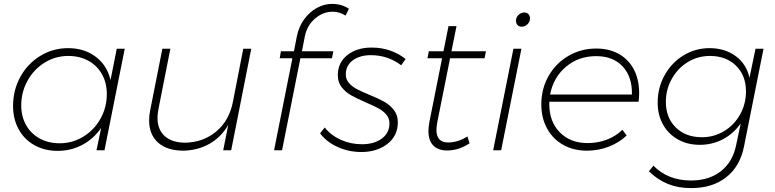

<svg xmlns="http://www.w3.org/2000/svg" viewBox="-20 -771 3975 985"><path d="M47 -227Q47 -309 84.5 -377Q122 -445 187 -484.5Q252 -524 329 -524Q413 -524 471.5 -479.5Q530 -435 547 -360L579 -521H620L516 0H475L499 -115Q461 -59 402.5 -28Q344 3 276 3Q209 3 157 -26Q105 -55 76 -107.5Q47 -160 47 -227ZM528 -289Q528 -346 503 -390.5Q478 -435 433 -459.5Q388 -484 330 -484Q265 -484 209.5 -450Q154 -416 121.5 -357.5Q89 -299 89 -230Q89 -173 114 -129Q139 -85 183.5 -60.5Q228 -36 286 -36Q352 -36 407.5 -70Q463 -104 495.5 -162Q528 -220 528 -289Z M745 -154Q745 -180 751 -208L813 -521H854L793 -212Q788 -185 788 -166Q788 -106 825.5 -72.5Q863 -39 931 -39Q1023 -41 1089.5 -96.5Q1156 -152 1175 -249L1228 -521H1269L1166 0H1125L1151 -130Q1114 -67 1055 -33.5Q996 0 922 2Q838 2 791.5 -39Q745 -80 745 -154Z M1544 -585 1529 -508H1690L1683 -472H1521L1427 0H1386L1480 -472H1415L1421 -508H1488L1503 -585Q1513 -634 1540 -671.5Q1567 -709 1605 -730Q1643 -751 1683 -751Q1733 -751 1770 -726L1753 -691Q1721 -711 1687 -711Q1637 -711 1596 -675.5Q1555 -640 1544 -585Z M1622 -87 1646 -117Q1677 -77 1728 -54Q1779 -31 1837 -31Q1899 -31 1938.5 -60Q1978 -89 1978 -138Q1978 -164 1962 -183Q1946 -202 1922 -215Q1898 -228 1856 -246Q1808 -267 1780.5 -282.5Q1753 -298 1733 -323.5Q1713 -349 1713 -385Q1713 -450 1762 -488.5Q1811 -527 1886 -527Q1939 -527 1983.5 -511Q2028 -495 2061 -468L2038 -436Q2008 -460 1968 -474Q1928 -488 1883 -488Q1826 -488 1790 -461.5Q1754 -435 1754 -389Q1754 -364 1770 -345.5Q1786 -327 1809.5 -314.5Q1833 -302 1874 -285Q1921 -266 1950.5 -249.5Q1980 -233 2000.5 -207Q2021 -181 2021 -144Q2021 -75 1968.5 -33.5Q1916 8 1836 9Q1769 9 1712 -17Q1655 -43 1622 -87Z M2224 -147Q2219 -120 2219 -105Q2219 -40 2279 -40Q2329 -40 2378 -71L2389 -36Q2334 1 2274 1Q2228 1 2203 -24.5Q2178 -50 2178 -98Q2178 -118 2183 -146L2248 -472H2173L2180 -508H2255L2281 -637H2322L2296 -508H2473L2466 -472H2289Z M2699 -677Q2699 -659 2686 -646.5Q2673 -634 2656 -634Q2643 -634 2635 -642.5Q2627 -651 2627 -665Q2627 -682 2640 -694.5Q2653 -707 2670 -707Q2683 -707 2691 -698.5Q2699 -690 2699 -677ZM2655 -521 2551 0H2510L2614 -521Z M2798 -249V-236Q2798 -147 2852 -92Q2906 -37 2994 -37Q3047 -37 3093 -54.5Q3139 -72 3173 -105L3195 -76Q3156 -39 3103 -18.5Q3050 2 2991 2Q2922 2 2869 -28Q2816 -58 2786.5 -112Q2757 -166 2757 -235Q2757 -316 2794.5 -381.5Q2832 -447 2896.5 -484.5Q2961 -522 3039 -522Q3106 -522 3156 -493.5Q3206 -465 3232.5 -413.5Q3259 -362 3259 -294Q3259 -272 3256 -249ZM2802 -286H3222Q3224 -376 3175 -429.5Q3126 -483 3038 -483Q2948 -483 2883.5 -428.5Q2819 -374 2802 -286Z M3309 108 3332 79Q3407 155 3525 155Q3617 155 3677.5 108Q3738 61 3756 -24L3780 -138Q3743 -85 3688.5 -56.5Q3634 -28 3570 -28Q3507 -28 3458 -55.5Q3409 -83 3381.5 -132Q3354 -181 3354 -244Q3354 -321 3389.5 -385Q3425 -449 3486 -486.5Q3547 -524 3620 -524Q3699 -524 3754.5 -483Q3810 -442 3825 -372L3856 -521H3897L3797 -20Q3777 82 3706 138Q3635 194 3526 194Q3459 194 3407 173Q3355 152 3309 108ZM3807 -302Q3807 -384 3756 -434Q3705 -484 3622 -484Q3560 -484 3508.5 -452.5Q3457 -421 3426.5 -366.5Q3396 -312 3396 -248Q3396 -167 3447 -117Q3498 -67 3581 -67Q3643 -67 3695 -98.5Q3747 -130 3777 -184Q3807 -238 3807 -302Z"/></svg>

Font: TypoPRO Montserrat
Style: Italic
Weight: 275
Italic angle: -11.3°
Designer: Julieta Ulanovsky
Foundry: Julieta Ulanovsky
Version: Version 6.001